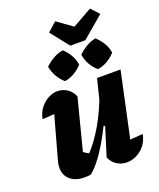

<svg xmlns="http://www.w3.org/2000/svg" viewBox="-162 -990 912 1098"><g transform="rotate(-20 294.5 -441.5)"><path d="M281 -444 199 -125 186 -149Q200 -134 215.5 -124Q231 -114 249 -110L221 -102Q277 -160 323.5 -239.5Q370 -319 409 -427L422 -368Q398 -305 370 -247Q342 -189 312.5 -139.5Q283 -90 254 -53.5Q225 -17 199 3Q180 6 162 6Q108 6 76 -21Q44 -48 44 -94Q44 -115 50 -136L142 -468L221 -403Q172 -398 130.5 -394.5Q89 -391 49 -389Q56 -427 77 -454Q98 -481 126 -496Q154 -511 183 -511Q213 -511 239.5 -494.5Q266 -478 281 -444ZM318 -58 372 -231 356 -237 422 -504H565L464 -33L436 -104Q468 -107 497.5 -109.5Q527 -112 558 -114Q551 -76 529.5 -48.5Q508 -21 478.5 -6.5Q449 8 418 8Q387 8 360 -8.5Q333 -25 318 -58ZM342 -730 253 -842 308 -891 401 -824 520 -891 565 -842 433 -730ZM244 -550Q221 -569 204 -598Q187 -627 181 -660Q203 -682 232 -698.5Q261 -715 292 -720Q316 -698 332 -670Q348 -642 352 -611Q333 -589 304 -571.5Q275 -554 244 -550ZM445 -550Q421 -569 404.5 -598Q388 -627 383 -660Q404 -681 432.5 -698Q461 -715 491 -720Q515 -698 532 -670Q549 -642 553 -611Q534 -589 505 -571.5Q476 -554 445 -550Z"/></g></svg>

Font: Piazzolla Thin Black
Style: Italic
Weight: 900
Italic angle: -11.3°
Version: Version 2.005